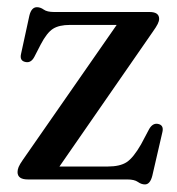

<svg xmlns="http://www.w3.org/2000/svg" viewBox="-20 -486 480 520"><path d="M393.5 -399.5 141 -35H271.5Q305 -35 323 -46.8Q341 -58.5 362 -95L384 -136.5Q393.5 -153 407.5 -150.5Q424 -147.5 420 -129L392.5 -10Q386.5 13.5 372.5 13.5Q363 13.5 353.5 6.8Q344 0 324.5 0H55.5Q27.5 0 27.5 -20Q27.5 -26.5 30.5 -33.8Q33.5 -41 41.5 -52.5L296 -418.5H169.5Q140 -418.5 123.5 -408Q107 -397.5 90.5 -366L73 -332Q64 -315 49.5 -318Q32.5 -321 37 -340L59.5 -443.5Q65 -466.5 80 -466.5Q89.5 -466.5 98.5 -460Q107.5 -453.5 126.5 -453.5H385Q411 -453.5 411 -435Q411 -429 407.2 -421.2Q403.5 -413.5 393.5 -399.5Z"/></svg>

Font: Fraunces 72pt Soft
Style: Regular
Weight: 400
Version: Version 1.000;[b76b70a41]